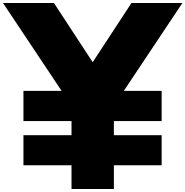

<svg xmlns="http://www.w3.org/2000/svg" viewBox="-44 -1258 1234 1278"><path d="M112 -158H432V0H714V-158H1032V-358H714V-452H1032V-653H780L1170 -1238H831L573 -844L315 -1238H-24L366 -653H112V-452H432V-358H112Z"/></svg>

Font: Poland Can Into
Style: BigWritings
Weight: 700
Foundry: Cannot Into Space Fonts
Version: Version 0.92